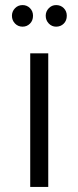

<svg xmlns="http://www.w3.org/2000/svg" viewBox="-20 -736 309 756"><path d="M99 -526H170V0H99ZM27 -674Q27 -691 39 -703.5Q51 -716 69 -716Q86 -716 98 -704Q110 -692 110 -674Q110 -655 98 -643Q86 -631 69 -631Q51 -631 39 -643.5Q27 -656 27 -674ZM160 -674Q160 -691 172 -703.5Q184 -716 201 -716Q219 -716 231 -704Q243 -692 243 -674Q243 -655 231 -643Q219 -631 201 -631Q184 -631 172 -643.5Q160 -656 160 -674Z"/></svg>

Font: CMG Sans
Style: Regular
Weight: 400
Designer: Julieta Ulanovsky
Foundry: Julieta Ulanovsky
Version: Version 7.200